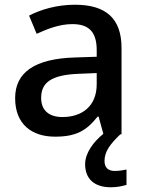

<svg xmlns="http://www.w3.org/2000/svg" viewBox="-20 -568 612 812"><path d="M422 113C422 74 444 43 489 0H494V-365C494 -490 428 -548 297 -548C221 -548 153 -528 103 -502L135 -425C181 -446 232 -466 286 -466C351 -466 389 -438 389 -356V-328L298 -325C127 -320 44 -262 44 -153C44 -41 116 10 213 10C303 10 346 -16 393 -75H397L417 -2C376 31 340 79 340 126C340 187 377 224 449 224C477 224 496 219 515 214V149C504 151 487 155 465 155C438 155 422 141 422 113ZM316 -256 389 -259V-212C389 -118 326 -73 244 -73C191 -73 154 -98 154 -154C154 -217 194 -252 316 -256Z"/></svg>

Font: Noto Sans Cherokee Medium
Style: Regular
Weight: 500
Designer: Monotype Design Team
Foundry: Monotype Imaging Inc.
Version: Version 2.001